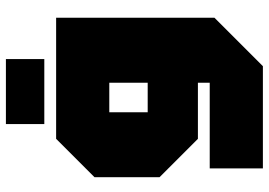

<svg xmlns="http://www.w3.org/2000/svg" viewBox="-150 -620 910 650"><g transform="rotate(-90 305.0 -295.0)"><path d="M60 140V-40H350V-80H160L30 -210V-430L160 -560H570V-24L406 140ZM250 -380V-250H350V-380ZM210 -600V-730H430V-600Z"/></g></svg>

Font: Tektur Black
Style: Regular
Weight: 900
Designer: Adam Jagosz
Foundry: Adam Jagosz
Version: Version 1.005;gftools[0.9.30]